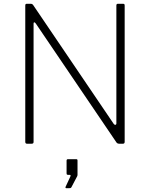

<svg xmlns="http://www.w3.org/2000/svg" viewBox="-20 -762 795 1018"><path d="M632 -742Q637 -742 639 -740Q641 -738 641 -732V-10Q641 0 632 0H617H612Q603 0 598 -6L170 -637Q165 -644 161.5 -643.5Q158 -643 158 -637V-9Q158 0 148 0H123Q114 0 114 -10V-732Q114 -738 116 -740Q118 -742 123 -742H141Q147 -742 150 -740.5Q153 -739 156 -735L583 -105Q587 -100 591 -100Q593 -100 595 -102Q597 -104 597 -107V-733Q597 -742 605 -742ZM328 228 353 174Q357 165 349 165H341Q336 165 334.5 163Q333 161 333 156V90Q333 82 340 82H385Q391 82 391 89V165L390 171L359 230Q357 234 354 235Q351 236 345 236H332Q329 236 327.5 233.5Q326 231 328 228Z"/></svg>

Font: Libre Franklin Thin
Style: Regular
Weight: 250
Designer: Pablo Impallari, Rodrigo Fuenzalida
Foundry: Impallari Type
Version: Version 1.002; ttfautohint (v1.5)